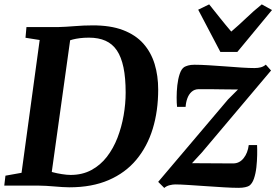

<svg xmlns="http://www.w3.org/2000/svg" viewBox="-28 -870 1295 900"><path d="M96 -743H241.5Q280.5 -744 322.2 -747.5Q364 -751 405 -751Q489.5 -751.5 548.5 -729Q607.5 -706.5 643.8 -665.8Q680 -625 696.8 -570Q713.5 -515 713.5 -450Q713.5 -350 688 -266.5Q662.5 -183 611 -121.2Q559.5 -59.5 481.2 -25.8Q403 8 297.5 8Q282 8 264 6.8Q246 5.5 226.8 4Q207.5 2.5 188.5 1.2Q169.5 0 152 0H-8L-2.5 -46.5L73 -60L158 -682.5L91.5 -693ZM209.5 -27 198 -71Q201 -67.5 219.8 -62.5Q238.5 -57.5 262 -53.8Q285.5 -50 303 -50Q358 -50 400.5 -73Q443 -96 473.2 -135.2Q503.5 -174.5 522.8 -224.5Q542 -274.5 551.5 -329Q561 -383.5 561 -436Q561 -505 550.8 -554Q540.5 -603 519.8 -633.8Q499 -664.5 466.5 -679Q434 -693.5 389 -693.5Q365 -693.5 346 -691Q327 -688.5 313.5 -685Q300 -681.5 292 -677.5L304.5 -708ZM1087.5 -450.5Q1073.5 -450.5 1054 -450.8Q1034.5 -451 1012.5 -451.2Q990.5 -451.5 969.5 -451.8Q948.5 -452 930.8 -452Q913 -452 903 -452Q883.5 -451.5 870.5 -440Q857.5 -428.5 850.5 -409.8Q843.5 -391 842 -369H802Q800 -386 800 -413.5Q800 -441 803.2 -470.5Q806.5 -500 814.5 -523.8Q822.5 -547.5 836 -556Q842 -559.5 853.8 -563Q865.5 -566.5 883.5 -566.5Q911 -566.5 949.2 -564.2Q987.5 -562 1028.5 -558.8Q1069.5 -555.5 1105.8 -553.2Q1142 -551 1165 -551Q1181.5 -551 1194.5 -554.5Q1207.5 -558 1218 -567L1242.5 -539.5L918.5 -155.5L872 -105Q892 -105 916.5 -104.8Q941 -104.5 967 -104.5Q993 -104.5 1018 -104.2Q1043 -104 1065 -104Q1094.5 -104 1114 -128.5Q1133.5 -153 1138 -190H1177Q1178 -171.5 1177.5 -143.5Q1177 -115.5 1173.8 -86Q1170.5 -56.5 1162.5 -33Q1154.5 -9.5 1140.5 0.5Q1134.5 4.5 1121.5 7.5Q1108.5 10.5 1090 10.5Q1062 10.5 1021 8Q980 5.5 936 2.5Q892 -0.5 854 -3Q816 -5.5 793 -5.5Q782 -5.5 767 -1.8Q752 2 742 11L713.5 -17.5L1041 -404ZM1005 -626.5 901 -824.5 952.5 -849.5Q977.5 -818.5 1003.2 -786Q1029 -753.5 1056 -722Q1093 -753.5 1126.8 -786Q1160.5 -818.5 1199 -849.5L1247 -823L1084.5 -626.5Z"/></svg>

Font: Merriweather
Style: Bold Italic
Weight: 700
Italic angle: -7.8°
Version: Version 2.101